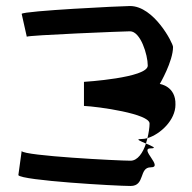

<svg xmlns="http://www.w3.org/2000/svg" viewBox="-20 -800 639 638"><path d="M41 -218C52 -200 366 -182 414 -182C463 -182 441 -244 481 -244C525 -244 441 -307 481 -307C504 -307 484 -315 465 -323C455 -292 437 -266 414 -266C372 -266 61 -282 52 -298ZM52 -754 69 -678C72 -683 394 -696 412 -696C447 -696 471 -618 471 -582C471 -541 259 -528 259 -528V-448C305 -446 479 -422 477 -389C477 -376 474 -358 470 -341C513 -354 563 -401 563 -452C565 -514 511 -521 511 -521C511 -521 555 -596 555 -644C555 -656 492 -780 412 -780C384 -780 60 -764 52 -754ZM449 -338C456 -338 463 -339 470 -341C468 -335 467 -329 465 -323C447 -331 428 -338 449 -338Z"/></svg>

Font: bitstorm
Style: exext
Weight: 400
Version: Version 0.2